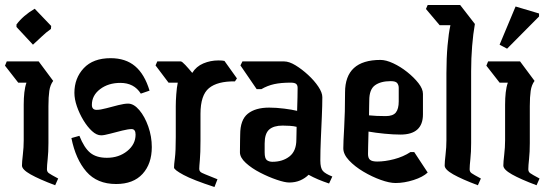

<svg xmlns="http://www.w3.org/2000/svg" viewBox="-21 -740 2208 769"><path d="M111 -561 45 -632V-642Q72 -678 118 -705L184 -636L183 -624Q163 -610 145.5 -593Q128 -576 111 -561ZM200 2Q136 -22 101.5 -41.5Q67 -61 67 -77Q67 -91 70.5 -120.5Q74 -150 74 -178V-321Q74 -347 76.5 -369.5Q79 -392 85 -409H52L-1 -477L6 -494H134L192 -416Q180 -400 176.5 -376Q173 -352 173 -315V-167Q173 -131 170 -103.5Q167 -76 167 -62Q167 -52 174.5 -46.5Q182 -41 212 -25Z M444 -3Q368 -3 325 -52.5Q282 -102 265 -187L297 -196Q316 -148 340.5 -128Q365 -108 407 -108Q455 -108 488.5 -135Q522 -162 522 -201Q522 -223 506 -223Q493 -223 468.5 -217Q444 -211 420 -204.5Q396 -198 384 -198Q366 -198 347.5 -215Q329 -232 313 -258.5Q297 -285 287 -314Q277 -343 277 -368Q277 -427 314.5 -467Q352 -507 422 -507Q482 -507 520 -475Q558 -443 578 -377L543 -365Q516 -408 461 -408Q413 -408 380 -383Q347 -358 347 -320Q347 -300 366 -300Q381 -300 405 -306.5Q429 -313 453 -319Q477 -325 492 -325Q515 -325 537 -299Q559 -273 573 -233Q587 -193 587 -151Q587 -84 550 -43.5Q513 -3 444 -3Z M838 9Q752 -19 714 -39.5Q676 -60 676 -69Q676 -80 679.5 -107Q683 -134 683 -191V-315Q683 -335 685 -362.5Q687 -390 691 -409H654L602 -478L609 -494H703Q708 -494 721.5 -479.5Q735 -465 749 -448Q765 -474 793.5 -486Q822 -498 854 -498Q870 -498 878 -496L928 -426L920 -414Q850 -415 816 -387Q782 -359 782 -284V-177Q782 -127 779.5 -99.5Q777 -72 777 -63Q777 -57 781 -52.5Q785 -48 800.5 -42Q816 -36 850 -22Z M1297 -5Q1273 -13 1253 -21.5Q1233 -30 1215 -40Q1201 -26 1181.5 -17.5Q1162 -9 1137 -9Q1120 -9 1087.5 -20Q1055 -31 1021 -48.5Q987 -66 963.5 -87.5Q940 -109 940 -130Q940 -156 940.5 -176.5Q941 -197 941 -201Q941 -260 971.5 -284.5Q1002 -309 1057 -309Q1085 -309 1117 -305Q1149 -301 1169 -296Q1170 -324 1170.5 -349.5Q1171 -375 1171 -388Q1171 -399 1165 -404Q1159 -409 1143 -409Q1104 -409 1077 -403Q1050 -397 1026 -383H1007L942 -478L950 -494H1117Q1137 -494 1162.5 -478.5Q1188 -463 1213 -440Q1238 -417 1254 -393Q1270 -369 1270 -351Q1270 -318 1268 -273Q1266 -228 1264 -181.5Q1262 -135 1262 -97Q1262 -67 1272 -55.5Q1282 -44 1310 -33ZM1039 -130Q1039 -105 1048 -98.5Q1057 -92 1070 -92Q1111 -92 1138.5 -113.5Q1166 -135 1166 -181Q1166 -190 1166.5 -203Q1167 -216 1167 -232Q1156 -235 1140 -236Q1124 -237 1111 -237Q1075 -237 1057 -221Q1039 -205 1039 -165Z M1563 -7Q1539 -7 1504 -19.5Q1469 -32 1434.5 -52.5Q1400 -73 1377 -97.5Q1354 -122 1354 -146Q1354 -170 1357.5 -229Q1361 -288 1361 -370Q1361 -500 1503 -500Q1525 -500 1554 -486.5Q1583 -473 1610 -451.5Q1637 -430 1655 -407Q1673 -384 1673 -364V-282Q1673 -201 1583 -201Q1555 -201 1519 -204.5Q1483 -208 1455 -213Q1454 -180 1453.5 -153.5Q1453 -127 1453 -123Q1453 -107 1461 -100Q1469 -93 1490 -93Q1521 -93 1557.5 -102.5Q1594 -112 1623 -131H1638L1692 -49Q1673 -31 1635.5 -19Q1598 -7 1563 -7ZM1458 -338Q1458 -330 1457.5 -314Q1457 -298 1457 -278Q1486 -275 1524 -275Q1553 -275 1564.5 -289.5Q1576 -304 1576 -334V-388Q1576 -399 1570 -407Q1564 -415 1544 -415Q1504 -415 1481 -398.5Q1458 -382 1458 -338Z M1893 2Q1829 -22 1794.5 -41.5Q1760 -61 1760 -77Q1760 -91 1763.5 -120.5Q1767 -150 1767 -178V-447Q1767 -507 1771.5 -557.5Q1776 -608 1783 -639H1740L1685 -704L1692 -720H1822L1881 -644Q1874 -605 1870 -555.5Q1866 -506 1866 -455V-167Q1866 -131 1863 -103.5Q1860 -76 1860 -62Q1860 -52 1867.5 -46.5Q1875 -41 1905 -25Z M2128 2Q2064 -22 2029.5 -41.5Q1995 -61 1995 -77Q1995 -91 1998.5 -120.5Q2002 -150 2002 -178V-321Q2002 -347 2004.5 -369.5Q2007 -392 2013 -409H1980L1927 -477L1934 -494H2062L2120 -416Q2108 -400 2104.5 -376Q2101 -352 2101 -315V-167Q2101 -131 2098 -103.5Q2095 -76 2095 -62Q2095 -52 2102.5 -46.5Q2110 -41 2140 -25ZM2138 -674 2010 -545 1980 -561 2044 -714 2138 -686Z"/></svg>

Font: Jaini Purva
Style: Regular
Weight: 400
Designer: Maithili Shingre, Girish Dalvi (Devanagari), Taresh Vohra (Latin)
Foundry: Ek Type
Version: Version 2.000; ttfautohint (v1.8.4.7-5d5b)